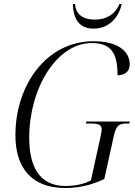

<svg xmlns="http://www.w3.org/2000/svg" viewBox="-20 -929 676 959"><path d="M447 -786C522 -786 572 -838 588 -909H577C554 -857 512 -831 453 -831C394 -831 358 -858 355 -909H344C346 -831 378 -786 447 -786ZM305 10C377 10 437 -5 501 -35L548 -248C560 -305 577 -312 613 -312H626L628 -322H411L409 -312H432C470 -312 488 -306 488 -284C488 -275 485 -263 483 -250L434 -28C400 -9 353 0 307 0C170 0 126 -107 126 -242C126 -487 263 -714 438 -714C539 -714 567 -659 567 -553C602 -553 628 -572 628 -606C628 -677 564 -723 446 -723C215 -723 57 -508 57 -253C57 -90 139 10 305 10Z"/></svg>

Font: Noto Serif Display SemiCondensed Light
Style: Italic
Weight: 300
Width: 4
Italic angle: -12°
Designer: Monotype Design Team
Foundry: Monotype Imaging Inc.
Version: Version 2.009